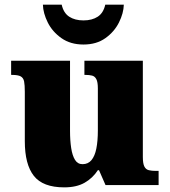

<svg xmlns="http://www.w3.org/2000/svg" viewBox="-20 -798 731 828"><path d="M257 10Q165 10 126 -39.5Q87 -89 87 -189V-402Q87 -431 84 -446.5Q81 -462 69.5 -468.5Q58 -475 32 -475H28V-536H282V-234Q282 -192 287 -159.5Q292 -127 303.5 -108.5Q315 -90 336 -90Q360 -90 374.5 -107.5Q389 -125 395.5 -157.5Q402 -190 402 -235V-417Q402 -444 395.5 -456.5Q389 -469 377 -472Q365 -475 348 -475H344V-536H596V-121Q596 -93 602.5 -80Q609 -67 622 -64Q635 -61 652 -61H664V0H435L407 -64H402Q380 -30 345 -10Q310 10 257 10ZM340 -606Q284 -606 245 -633.5Q206 -661 186 -701Q166 -741 165 -778H246Q254 -742 278.5 -726Q303 -710 340 -710Q377 -710 401.5 -726Q426 -742 434 -778H514Q513 -741 493 -701Q473 -661 434.5 -633.5Q396 -606 340 -606Z"/></svg>

Font: Noto Serif Hebrew Black
Style: Regular
Weight: 900
Version: Version 2.003